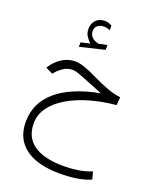

<svg xmlns="http://www.w3.org/2000/svg" viewBox="-182 -807 1022 1245"><g transform="rotate(20 329.0 -184.5)"><path d="M282.7 -529.3Q265.6 -546.4 252.2 -566.2Q238.8 -585.9 238.8 -615.7Q238.8 -648.4 256.8 -670.9Q268.6 -685.5 285.6 -692.9Q302.7 -700.2 320.8 -700.2Q338.4 -700.2 349.1 -696.3Q359.9 -692.4 371.6 -685.5L372.1 -653.8Q349.6 -663.6 327.6 -663.6Q317.9 -663.6 305.7 -660.2Q293.5 -656.7 284.2 -647.9Q277.3 -642.1 273.2 -632.6Q269 -623 269 -609.4Q269.5 -590.8 282.2 -574.2Q294.9 -557.6 320.8 -550.3Q322.3 -549.8 325.4 -548.6Q328.6 -547.4 333.5 -547.4Q337.4 -547.4 339.8 -547.9L390.6 -558.6V-525.4L220.2 -484.4V-515.1ZM457.5 -250Q439.5 -257.3 427.7 -262Q416 -266.6 403.3 -271.7Q390.6 -276.9 369.1 -285.6Q319.8 -305.7 287.1 -317.9Q254.4 -330.1 232.9 -330.1Q201.7 -330.1 175.3 -313.7Q148.9 -297.4 128.9 -274.9L117.2 -261.2L68.4 -285.6L81.5 -304.7Q110.4 -343.8 149.4 -365.7Q188.5 -387.7 233.4 -387.7Q260.7 -387.7 296.4 -375.5Q332 -363.3 375 -342.3Q444.8 -308.1 493.9 -290.5Q543 -272.9 584 -268.6L579.6 -212.9Q483.9 -204.1 399.7 -179.7Q315.4 -155.3 251.5 -117.2Q187.5 -79.1 151.1 -29.1Q114.7 21 114.7 80.6Q114.7 179.2 186 227.8Q257.3 276.4 389.6 276.4Q439 276.4 487.8 269.3Q536.6 262.2 582.5 243.2L596.7 294.9Q551.3 314.5 497.3 322.5Q443.4 330.6 382.8 330.6Q285.6 330.6 213.9 304.4Q142.1 278.3 102.5 224.6Q63 170.9 63 88.4Q63 -40 163.1 -126.5Q263.2 -212.9 457.5 -250Z"/></g></svg>

Font: Vazir Thin FD
Style: Thin-FD
Weight: 100
Designer: Saber Rastikerdar
Foundry: Saber Rastikerdar
Version: Version 30.0.0